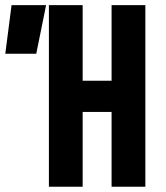

<svg xmlns="http://www.w3.org/2000/svg" viewBox="-29 -713 635 733"><path d="M397 0H525.9V-693.4H397V-404.8H286.6V-693.4H157.7V0H286.6V-285.6H397ZM-8.8 -507.8H109.4L147 -693.4H15.1Z"/></svg>

Font: Cascadia Code
Style: Bold
Weight: 700
Monospace: yes
Designer: Aaron Bell
Foundry: Saja Typeworks
Version: Version 2404.023